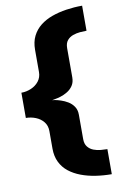

<svg xmlns="http://www.w3.org/2000/svg" viewBox="-100 -777 670 1042"><g transform="rotate(-10 235.0 -256.0)"><path d="M429 209V71Q413.5 71 393 69.2Q372.5 67.5 353.5 60.2Q334.5 53 321.8 37.2Q309 21.5 309 -5.5V-140Q309 -166.5 296.5 -185Q284 -203.5 265.2 -214.8Q246.5 -226 227.2 -232.2Q208 -238.5 194.8 -240.8Q181.5 -243 180 -242.5Q181.5 -243.5 194.8 -245.5Q208 -247.5 227.2 -253.2Q246.5 -259 265.5 -270.5Q284.5 -282 296.8 -300.5Q309 -319 309 -345.5V-506Q309 -534 321.8 -549.2Q334.5 -564.5 353.5 -571.2Q372.5 -578 393 -579.8Q413.5 -581.5 429 -581.5V-719.5Q384.5 -719.5 341.2 -713Q298 -706.5 261.2 -693.2Q224.5 -680 196.2 -657.8Q168 -635.5 152 -603.5Q136 -571.5 136 -528V-405.5Q136 -376.5 119.5 -355.2Q103 -334 76.8 -322.8Q50.5 -311.5 22.5 -311.5V-172.5Q50.5 -172.5 76.8 -162Q103 -151.5 119.5 -130.8Q136 -110 136 -80.5V17Q136 59 151.8 91.2Q167.5 123.5 195.8 145.8Q224 168 261.2 182Q298.5 196 341.5 202.5Q384.5 209 429 209Z"/></g></svg>

Font: Anybody SemiExpanded ExtraBold
Style: Regular
Weight: 800
Width: 6
Version: Version 1.113;gftools[0.9.25]